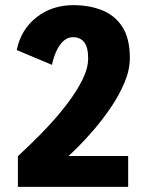

<svg xmlns="http://www.w3.org/2000/svg" viewBox="-20 -726 590 746"><path d="M49.5 0V-119Q67.5 -136 100.8 -167.8Q134 -199.5 172 -240.5Q210 -281.5 244.2 -327Q278.5 -372.5 300.5 -416.8Q322.5 -461 322.5 -499Q322.5 -543 307 -562.2Q291.5 -581.5 264 -581.5Q241 -581.5 224.2 -564.5Q207.5 -547.5 197 -522.8Q186.5 -498 182 -474L45 -531.5Q61 -610.5 121.2 -658.2Q181.5 -706 265 -706Q327.5 -706 377.2 -686Q427 -666 455.8 -621Q484.5 -576 484.5 -501Q484.5 -454.5 463.8 -405.2Q443 -356 411.2 -309.2Q379.5 -262.5 345.5 -223Q311.5 -183.5 284.2 -156.2Q257 -129 246 -120H478V0Z"/></svg>

Font: Trispace SemiCondensed
Style: Bold
Weight: 700
Width: 4
Designer: Tyler Finck
Foundry: Etcetera Type Company
Version: Version 1.210; ttfautohint (v1.8.3)